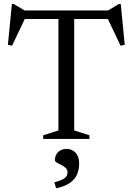

<svg xmlns="http://www.w3.org/2000/svg" viewBox="-20 -730 697 1009"><path d="M287 -646H370V-44.5L450 -19V0H207V-19L287 -44.5ZM589.5 -630H67.5L114.5 -639.5L43.5 -490L21.5 -494.5L42.5 -709.5H51.5L122.5 -667L79 -675H578L534.5 -667L605.5 -709.5H614.5L635.5 -494.5L613.5 -490L542.5 -639.5ZM265.5 228Q305.5 217.5 320.2 205.8Q335 194 335 176Q335 161.5 325 152.2Q315 143 301.8 136.8Q288.5 130.5 278.5 124.5Q268.5 118.5 268.5 111Q268.5 85.5 285.5 69Q302.5 52.5 330 52.5Q357.5 52.5 376.8 72.2Q396 92 396 129Q396 159 385.8 184.5Q375.5 210 349.5 229.5Q323.5 249 275 259.5Z"/></svg>

Font: Newsreader 24pt
Style: Regular
Weight: 400
Designer: Hugues Gentile
Foundry: Production Type
Version: Version 1.003